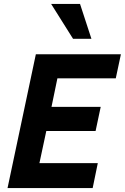

<svg xmlns="http://www.w3.org/2000/svg" viewBox="-20 -950 631 970"><path d="M18.1 0 161.1 -675.8H590.8L564.9 -554.2H270L240.2 -410.2H488.8L462.9 -288.1H213.9L179.2 -126H474.1L448.2 0ZM349.1 -753.9 238.3 -930.2H384.3L441.9 -753.9Z"/></svg>

Font: Clear Sans
Style: Bold Italic
Weight: 700
Italic angle: -12°
Foundry: Intel Corporation
Version: Version 1.00